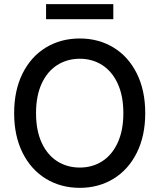

<svg xmlns="http://www.w3.org/2000/svg" viewBox="-20 -904 775 934"><path d="M368.2 9.8Q275.9 9.8 203.4 -34.4Q130.9 -78.6 89.8 -160.9Q48.8 -243.2 48.8 -353.5Q48.8 -464.4 89.8 -546.6Q130.9 -628.9 203.4 -672.9Q275.9 -716.8 368.2 -716.8Q459.5 -716.8 532 -672.9Q604.5 -628.9 645.5 -546.6Q686.5 -464.4 686.5 -353.5Q686.5 -243.2 645.5 -160.9Q604.5 -78.6 532 -34.4Q459.5 9.8 368.2 9.8ZM368.2 -618.2Q306.6 -618.2 258.3 -587.4Q210 -556.6 182.6 -497.1Q155.3 -437.5 155.3 -353.5Q155.3 -269.5 182.6 -210Q210 -150.4 258.3 -119.6Q306.6 -88.9 368.2 -88.9Q429.2 -88.9 477.3 -119.6Q525.4 -150.4 552.7 -210.2Q580.1 -270 580.1 -353.5Q580.1 -437.5 552.7 -497.1Q525.4 -556.6 477.3 -587.4Q429.2 -618.2 368.2 -618.2ZM531.2 -810.5H204.1V-883.8H531.2Z"/></svg>

Font: Pretendard JP Medium
Style: Regular
Weight: 500
Designer: Base glyphs from Inter by Rasmus Andersson; Hangeul glyphs from Noto Sans CJK(Source Han Sans) by Jang Soo-young and Kan
Foundry: Kil Hyung-jin
Version: Version 1.309